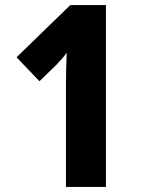

<svg xmlns="http://www.w3.org/2000/svg" viewBox="-20 -734 552 754"><path d="M396 0V-714H256L45 -509L135 -415L202 -480C218 -497 231 -511 242 -527C240 -485 239 -434 239 -394V0Z"/></svg>

Font: Noto Sans Khmer Condensed ExtraBold
Style: Regular
Weight: 800
Width: 3
Designer: Danh Hong and the Monotype Design Team
Foundry: Monotype Imaging Inc.
Version: Version 2.004